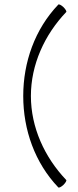

<svg xmlns="http://www.w3.org/2000/svg" viewBox="-20 -838 355 876"><path d="M246 -817C139 -705 86 -554 86 -400C86 -246 139 -95 246 17C249 20 259 15 269 6C279 -4 285 -14 282 -17C183 -121 121 -257 121 -400C121 -543 183 -679 282 -783C285 -786 279 -796 269 -806C259 -815 249 -820 246 -817Z"/></svg>

Font: Nupuram Condensed Thin
Style: Regular
Weight: 100
Width: 3
Designer: Santhosh Thottingal (santhosh.thottingal@gmail.com)
Foundry: SMC
Version: Version 1.000